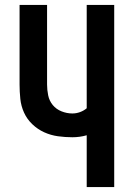

<svg xmlns="http://www.w3.org/2000/svg" viewBox="-20 -755 540 775"><path d="M330 0V-209Q316 -205 301.5 -203Q287 -201 272 -201Q243 -201 214 -205Q185 -209 158.5 -221Q132 -233 110.5 -253.5Q89 -274 77 -300.5Q65 -327 62 -356Q59 -385 59 -414V-735H170V-414Q170 -392 174.5 -370Q179 -348 193 -331Q207 -314 228.5 -305.5Q250 -297 272 -297Q288 -297 303 -302.5Q318 -308 330 -318V-735H441V0Z"/></svg>

Font: Moesevka
Style: Bold
Weight: 700
Monospace: yes
Designer: Belleve Invis
Foundry: Belleve Invis
Version: Version 32.5.0; ttfautohint (v1.8.4)